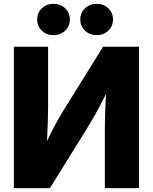

<svg xmlns="http://www.w3.org/2000/svg" viewBox="-20 -968 787 988"><path d="M695.3 0H519.5V-302.2Q519.5 -326.2 520.5 -365.2Q521.5 -404.3 523.9 -453.1Q526.4 -502 529.8 -554.2L556.6 -546.4Q530.8 -493.7 507.8 -449.5Q484.9 -405.3 464.4 -369.1Q443.8 -333 424.8 -302.2L236.8 0H51.3V-727.5H227.5V-414.6Q227.5 -386.2 226.1 -341.8Q224.6 -297.4 222.4 -249.8Q220.2 -202.1 217.8 -164.1L199.2 -190.4Q216.8 -231.9 235.6 -270.3Q254.4 -308.6 272.5 -341.1Q290.5 -373.5 305.2 -397.5L510.3 -727.5H695.3ZM477.1 -787.1Q441.4 -787.1 417.2 -810.3Q393.1 -833.5 393.1 -867.7Q393.1 -902.3 417.2 -925.3Q441.4 -948.2 477.1 -948.2Q513.2 -948.2 537.4 -925.3Q561.5 -902.3 561.5 -867.7Q561.5 -833.5 537.4 -810.3Q513.2 -787.1 477.1 -787.1ZM255.4 -787.1Q219.2 -787.1 195.3 -810.3Q171.4 -833.5 171.4 -867.7Q171.4 -902.3 195.3 -925.3Q219.2 -948.2 255.4 -948.2Q291.5 -948.2 315.4 -925.3Q339.4 -902.3 339.4 -867.7Q339.4 -833.5 315.4 -810.3Q291.5 -787.1 255.4 -787.1Z"/></svg>

Font: Inter 24pt ExtraBold
Style: Regular
Weight: 800
Designer: Rasmus Andersson
Foundry: rsms
Version: Version 4.001;git-66647c0bb